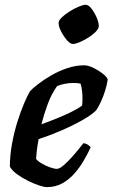

<svg xmlns="http://www.w3.org/2000/svg" viewBox="-20 -768 462 788"><path d="M172.5 0Q161.5 0 140.2 -7Q119 -14 94.8 -26Q70.5 -38 50 -53Q29.5 -68 20.5 -84Q20.5 -128.5 29 -176Q37.5 -223.5 51 -266.8Q64.5 -310 78.8 -343.5Q93 -377 103.5 -394Q113.5 -405 136 -422.5Q158.5 -440 189.2 -458Q220 -476 255.2 -488Q290.5 -500 326 -500Q342 -500 364.2 -489Q386.5 -478 403.8 -464Q421 -450 422 -441Q419 -420 411.5 -395.8Q404 -371.5 394 -350.2Q384 -329 375 -315.5Q357 -297 317.8 -274.8Q278.5 -252.5 230.8 -232Q183 -211.5 138.5 -197Q132.5 -164 130.8 -147.8Q129 -131.5 128 -116Q134.5 -107 150.5 -97.5Q166.5 -88 184.5 -81.5Q202.5 -75 213.5 -75Q221.5 -75 233 -83.2Q244.5 -91.5 259 -106.2Q273.5 -121 289.5 -139.8Q305.5 -158.5 322 -180Q331 -180 340.5 -174Q350 -168 352 -163Q340.5 -138 324 -109.5Q307.5 -81 285.5 -56Q263.5 -31 235.5 -15.5Q207.5 0 172.5 0ZM150 -258Q184 -270 215 -282.8Q246 -295.5 272.5 -308.5Q299 -321.5 317 -334.5Q318 -342.5 318.2 -350Q318.5 -357.5 318.5 -365Q318.5 -381 316.5 -396.8Q314.5 -412.5 310.5 -425Q303 -426.5 295.8 -427Q288.5 -427.5 280.5 -427.5Q264 -427.5 247 -424.2Q230 -421 214.5 -415Q191.5 -383 176 -341.2Q160.5 -299.5 150 -258ZM279 -587.5Q268.3 -587.5 254.7 -603.2Q241 -619 230.8 -639.1Q220.5 -659.3 220.5 -673.5Q220.5 -684 233.8 -696.7Q247 -709.5 266.2 -721.5Q285.5 -733.5 303.8 -741Q322.1 -748.5 331.5 -748.5Q343.2 -748.5 355.6 -732.6Q367.9 -716.7 376.7 -696.1Q385.5 -675.5 385.5 -661.5Q385.5 -650.5 373.1 -637.8Q360.7 -625.1 342.3 -613.5Q324 -602 306.8 -594.8Q289.7 -587.5 279 -587.5Z"/></svg>

Font: Texturina Medium
Style: Italic
Weight: 500
Italic angle: -11°
Designer: Guillermo Torres Carreño
Foundry: Omnibus-Type
Version: Version 1.002